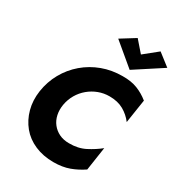

<svg xmlns="http://www.w3.org/2000/svg" viewBox="-230 -1130 1186 1288"><g transform="rotate(30 363.5 -486.0)"><path d="M246 -350Q254 -395 276 -432.5Q298 -470 331 -497.5Q364 -525 404 -540Q444 -555 488 -555Q552 -555 597 -529.5Q642 -504 673 -463L701 -645Q659 -679 610.5 -698Q562 -717 496 -716Q413 -716 340 -689Q267 -662 209 -612.5Q151 -563 113.5 -496Q76 -429 64 -350Q53 -274 71 -207.5Q89 -141 130.5 -90.5Q172 -40 236.5 -12Q301 16 381 16Q450 16 503 -3.5Q556 -23 603 -55L630 -236Q587 -201 532.5 -173Q478 -145 408 -146Q365 -146 332 -162Q299 -178 277 -206Q255 -234 247 -271Q239 -308 246 -350ZM529 -903 455 -988 344 -919 515 -776 727 -914 633 -987Z"/></g></svg>

Font: Jost
Style: Bold Italic
Weight: 700
Italic angle: -5°
Version: Version 3.710